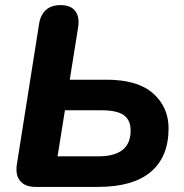

<svg xmlns="http://www.w3.org/2000/svg" viewBox="-20 -734 721 754"><path d="M120 0Q79 0 59.5 -23Q40 -46 46 -87L133 -637Q138 -674 159.5 -694Q181 -714 218 -714Q257 -714 275 -691.5Q293 -669 287 -628L254 -421H398Q521 -421 581.5 -367Q642 -313 642 -230Q642 -118 572 -59Q502 0 365 0ZM206 -120H366Q493 -120 493 -221Q493 -262 466.5 -281.5Q440 -301 377 -301H235Z"/></svg>

Font: Nunito ExtraBold
Style: Italic
Weight: 800
Italic angle: -9°
Designer: Vernon Adams
Foundry: Vernon Adams
Version: Version 3.601; ttfautohint (v1.8.2.53-6de2)